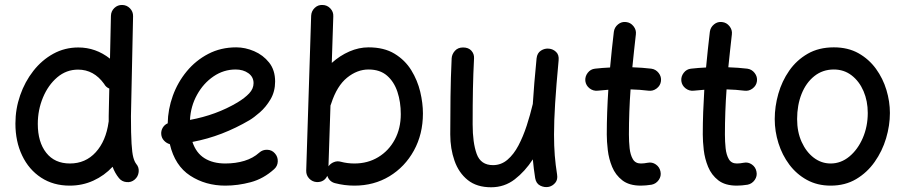

<svg xmlns="http://www.w3.org/2000/svg" viewBox="-20 -731 3754 796"><path d="M304.7 -534.2Q377 -534.2 436 -487.8L439.9 -665.5Q440.4 -684.6 454.1 -697.8Q467.8 -710.9 486.8 -710.4Q505.9 -710 519 -696.3Q532.2 -682.6 531.7 -663.6L522.9 -249Q522.9 -174.8 525.4 -135.5Q527.8 -96.2 532.7 -78.4Q537.6 -60.5 544.9 -51.3Q557.1 -37.1 554.9 -17.8Q552.7 1.5 538.1 13.7Q523.9 25.9 504.4 23.9Q484.9 22 473.1 7.3Q456.1 -13.7 446.8 -39.6Q412.6 -2.9 367.2 17.8Q321.8 38.6 269 38.6Q201.2 38.6 150.4 5.4Q99.6 -27.8 71.8 -86.2Q43.9 -144.5 43.9 -218.8Q43.9 -279.3 63.5 -335.7Q83 -392.1 118.2 -437Q153.3 -481.9 200.9 -508.1Q248.5 -534.2 304.7 -534.2ZM136.7 -217.3Q136.7 -142.1 171.6 -97.7Q206.5 -53.2 270 -53.2Q334.5 -53.2 377 -99.9Q419.4 -146.5 430.2 -225.1Q430.2 -226.6 430.7 -228Q430.7 -237.8 430.7 -250L433.1 -363.8Q418.9 -369.6 411.6 -383.3Q369.1 -442.4 303.7 -442.4Q254.9 -442.4 217.3 -410.4Q179.7 -378.4 158.2 -326.9Q136.7 -275.4 136.7 -217.3Z M1116.7 -29.8Q1072.3 10.3 1019.3 24.4Q966.3 38.6 914.1 38.6Q832 38.6 768.6 -2.7Q705.1 -43.9 684.1 -133.3Q669.9 -137.2 659.7 -148.4Q649.4 -159.7 648.4 -175.3Q647.5 -189.9 655 -202.1Q662.6 -214.4 675.3 -219.7Q676.3 -277.8 696.5 -334Q716.8 -390.1 754.2 -435.3Q791.5 -480.5 843.5 -507.6Q895.5 -534.7 959.5 -534.7Q996.6 -534.7 1033.7 -518.8Q1070.8 -502.9 1095.7 -471.7Q1120.6 -440.4 1120.6 -393.1Q1120.6 -351.6 1101.6 -319.3Q1082.5 -287.1 1057.6 -265.4Q1032.7 -243.7 1014.6 -232.9Q959 -200.2 899.7 -177.2Q840.3 -154.3 777.8 -142.6Q793 -96.7 827.9 -75Q862.8 -53.2 914.1 -53.2Q957 -53.2 993.2 -64.2Q1029.3 -75.2 1054.7 -98.1Q1068.8 -110.8 1088.1 -110.1Q1107.4 -109.4 1119.6 -95.2Q1132.3 -81.1 1131.6 -61.8Q1130.9 -42.5 1116.7 -29.8ZM957 -442.9Q907.2 -442.9 865.2 -414.3Q823.2 -385.7 796.9 -338.1Q770.5 -290.5 767.6 -233.9Q876.5 -253.9 964.4 -306.2Q995.1 -324.7 1013.2 -344Q1031.2 -363.3 1031.2 -386.2Q1031.2 -412.1 1009.8 -427.5Q988.3 -442.9 957 -442.9Z M1317.4 -710.4Q1336.4 -710 1349.6 -696Q1362.8 -682.1 1361.8 -663.1L1355.5 -470.2Q1389.2 -500.5 1428.5 -517.6Q1467.8 -534.7 1507.8 -534.7Q1572.3 -534.7 1615.7 -508.3Q1659.2 -481.9 1685.1 -439.9Q1710.9 -397.9 1722.2 -350.6Q1733.4 -303.2 1733.4 -260.7Q1733.4 -174.8 1696 -106.9Q1658.7 -39.1 1594.5 -0.2Q1530.3 38.6 1449.2 38.6Q1408.2 38.6 1368.7 28.3Q1345.2 22 1336.9 -2Q1324.2 24.4 1293.9 23.9Q1274.9 22.9 1262 9.3Q1249 -4.4 1249.5 -23.4L1270 -666Q1271 -685.1 1284.7 -698.2Q1298.3 -711.4 1317.4 -710.4ZM1353.5 -302.7Q1352.1 -297.9 1350.1 -293.5L1341.8 -41.5Q1350.1 -53.2 1364 -58.8Q1377.9 -64.5 1392.6 -60.5Q1419.9 -53.2 1449.2 -53.2Q1504.9 -53.2 1548.3 -79.6Q1591.8 -106 1616.7 -152.3Q1641.6 -198.7 1641.6 -257.8Q1641.6 -308.1 1627.7 -350.1Q1613.8 -392.1 1584.5 -417.5Q1555.2 -442.9 1507.8 -442.9Q1460.9 -442.9 1418.9 -408.9Q1377 -375 1353.5 -302.7Z M2295.9 -480.5Q2286.1 -376 2281.5 -302.7Q2276.9 -229.5 2276.9 -172.9Q2276.9 -126 2280 -86.7Q2283.2 -47.4 2289.6 -7.3Q2293 13.7 2282.2 26.6Q2271.5 39.6 2255.9 43.5Q2237.8 47.4 2220.2 38.8Q2202.6 30.3 2198.7 7.3Q2192.4 -32.7 2189 -70.3Q2156.7 -20.5 2114 12.5Q2071.3 45.4 2016.1 45.4Q1956.5 45.4 1919.2 15.4Q1881.8 -14.6 1864.3 -64.7Q1846.7 -114.7 1846.7 -173.8Q1846.7 -251 1847.7 -329.3Q1848.6 -407.7 1852.5 -489.3Q1853.5 -506.3 1866 -520.3Q1878.4 -534.2 1899.9 -534.2Q1922.4 -534.2 1934.3 -520.8Q1946.3 -507.3 1945.3 -489.3Q1941.9 -423.3 1940.7 -361.6Q1939.5 -299.8 1939.5 -215.8Q1939.5 -139.2 1956.3 -92.8Q1973.1 -46.4 2023.9 -46.4Q2057.6 -46.4 2083.7 -68.6Q2109.9 -90.8 2129.4 -127.9Q2148.9 -165 2163.6 -210Q2178.2 -254.9 2189 -300.3V-301.3Q2191.4 -341.3 2195.3 -387.9Q2199.2 -434.6 2204.6 -489.3Q2207 -511.2 2222.7 -521.2Q2238.3 -531.2 2255.9 -529.3Q2272.9 -527.8 2285.6 -515.6Q2298.3 -503.4 2295.9 -480.5Z M2720.2 -394.5Q2717.8 -376 2702.4 -364.3Q2687 -352.5 2668.5 -355Q2633.3 -359.4 2594.2 -360.4Q2590.8 -314 2589.1 -267.3Q2587.4 -220.7 2587.4 -173.3Q2587.4 -144 2590.3 -116.5Q2593.3 -88.9 2603.8 -71Q2614.3 -53.2 2636.7 -53.2Q2649.9 -53.2 2665 -56.2Q2683.6 -60.1 2699.2 -49.1Q2714.8 -38.1 2718.3 -19.5Q2722.2 -1 2711.2 14.9Q2700.2 30.8 2681.6 34.7Q2669.4 36.6 2658.2 37.6Q2647 38.6 2636.7 38.6Q2588.4 38.6 2560.1 16.6Q2531.7 -5.4 2517.8 -39.1Q2503.9 -72.8 2499.8 -108.9Q2495.6 -145 2495.6 -173.3Q2495.6 -220.2 2497.3 -266.6Q2499 -313 2502 -358.9Q2479.5 -357.4 2458 -355Q2439.5 -353 2424.3 -364.7Q2409.2 -376.5 2406.7 -395Q2404.8 -413.6 2416.5 -429Q2428.2 -444.3 2446.8 -446.3Q2477.1 -449.7 2509.3 -451.2Q2512.7 -488.3 2516.6 -525.4Q2520.5 -562.5 2524.9 -599.1Q2527.3 -617.7 2542.2 -629.9Q2557.1 -642.1 2575.7 -639.6Q2594.2 -637.7 2606.4 -622.3Q2618.7 -606.9 2616.2 -588.4Q2612.3 -554.2 2608.6 -520Q2605 -485.8 2601.6 -452.1Q2643.1 -450.7 2680.2 -446.3Q2698.7 -443.8 2710.7 -428.5Q2722.7 -413.1 2720.2 -394.5Z M3118.2 -394.5Q3115.7 -376 3100.3 -364.3Q3085 -352.5 3066.4 -355Q3031.2 -359.4 2992.2 -360.4Q2988.8 -314 2987.1 -267.3Q2985.4 -220.7 2985.4 -173.3Q2985.4 -144 2988.3 -116.5Q2991.2 -88.9 3001.7 -71Q3012.2 -53.2 3034.7 -53.2Q3047.9 -53.2 3063 -56.2Q3081.5 -60.1 3097.2 -49.1Q3112.8 -38.1 3116.2 -19.5Q3120.1 -1 3109.1 14.9Q3098.1 30.8 3079.6 34.7Q3067.4 36.6 3056.2 37.6Q3044.9 38.6 3034.7 38.6Q2986.3 38.6 2958 16.6Q2929.7 -5.4 2915.8 -39.1Q2901.9 -72.8 2897.7 -108.9Q2893.6 -145 2893.6 -173.3Q2893.6 -220.2 2895.3 -266.6Q2897 -313 2899.9 -358.9Q2877.4 -357.4 2856 -355Q2837.4 -353 2822.3 -364.7Q2807.1 -376.5 2804.7 -395Q2802.7 -413.6 2814.5 -429Q2826.2 -444.3 2844.7 -446.3Q2875 -449.7 2907.2 -451.2Q2910.6 -488.3 2914.6 -525.4Q2918.5 -562.5 2922.9 -599.1Q2925.3 -617.7 2940.2 -629.9Q2955.1 -642.1 2973.6 -639.6Q2992.2 -637.7 3004.4 -622.3Q3016.6 -606.9 3014.2 -588.4Q3010.3 -554.2 3006.6 -520Q3002.9 -485.8 2999.5 -452.1Q3041 -450.7 3078.1 -446.3Q3096.7 -443.8 3108.6 -428.5Q3120.6 -413.1 3118.2 -394.5Z M3437 -534.7Q3495.6 -534.7 3539.1 -510.3Q3582.5 -485.8 3611.6 -445.8Q3640.6 -405.8 3655 -357.9Q3669.4 -310.1 3669.4 -262.7Q3669.4 -210.9 3653.6 -157.7Q3637.7 -104.5 3606.4 -60.1Q3575.2 -15.6 3529.5 11.5Q3483.9 38.6 3423.8 38.6Q3368.7 38.6 3325.4 14.9Q3282.2 -8.8 3252.4 -48.6Q3222.7 -88.4 3207.3 -137.5Q3191.9 -186.5 3191.9 -237.3Q3191.9 -289.6 3206.8 -342Q3221.7 -394.5 3252 -438Q3282.2 -481.4 3328.4 -508.1Q3374.5 -534.7 3437 -534.7ZM3437 -442.9Q3390.6 -442.9 3356.2 -415.5Q3321.8 -388.2 3303.2 -341.6Q3284.7 -294.9 3284.7 -237.3Q3284.7 -184.1 3303.5 -142.6Q3322.3 -101.1 3353.8 -77.1Q3385.3 -53.2 3423.8 -53.2Q3466.3 -53.2 3501.2 -82Q3536.1 -110.8 3556.9 -158.7Q3577.6 -206.5 3577.6 -262.7Q3577.6 -312 3560.1 -353Q3542.5 -394 3510.7 -418.5Q3479 -442.9 3437 -442.9Z"/></svg>

Font: Mikhak-FD Medium
Style: Regular
Weight: 500
Designer: Amin Abedi
Version: Version 3.2